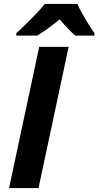

<svg xmlns="http://www.w3.org/2000/svg" viewBox="-20 -951 498 971"><path d="M457.5 -771H360.8Q330.1 -796.9 281.7 -853Q230.5 -810.1 168.5 -771H62.5V-783.2Q93.3 -811 137.2 -855Q181.2 -898.9 206.5 -931.2H371.6Q382.3 -904.8 407.7 -861.6Q433.1 -818.4 457.5 -783.2ZM25.9 0 178.2 -713.9H327.1L174.8 0Z"/></svg>

Font: TypoPRO Open Sans
Style: Bold Italic
Weight: 700
Italic angle: -12°
Foundry: Ascender Corporation
Version: Version 1.10